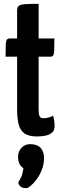

<svg xmlns="http://www.w3.org/2000/svg" viewBox="-20 -700 324 999"><path d="M173 10Q129 10 106.5 -6.5Q84 -23 76.5 -55Q69 -87 69 -131V-405H9Q9 -448 10 -468Q11 -488 16 -494Q21 -500 32 -500H69V-645Q69 -663 78.5 -670Q88 -677 112 -678.5Q136 -680 181 -680V-500H263Q263 -457 262 -437Q261 -417 256.5 -411Q252 -405 241 -405H181V-133Q181 -122 182 -110.5Q183 -99 188 -92Q193 -85 205 -85Q219 -85 231 -88Q243 -91 257 -98Q259 -88 261.5 -74.5Q264 -61 264 -44Q264 -20 249 -8.5Q234 3 213 6.5Q192 10 173 10ZM117 279Q102 279 91 273.5Q80 268 75 250Q92 221 95.5 207.5Q99 194 102 175Q86 165 80 150Q74 135 74 115Q74 88 92 69Q110 50 138 50Q173 50 191 69Q209 88 209 123Q209 154 198 182.5Q187 211 171 232.5Q155 254 140 266.5Q125 279 117 279Z"/></svg>

Font: Yanone Kaffeesatz ExtraLight
Style: Regular
Weight: 200
Designer: Yanone (Cyrillic: Daniel Pouzeot, Huerta Tipografica, and Cyreal)
Foundry: Yanone
Version: Version 2.003